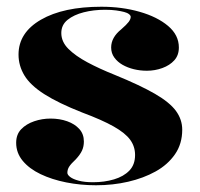

<svg xmlns="http://www.w3.org/2000/svg" viewBox="-20 -535 593 570"><path d="M265 15Q219 15 176.5 6.5Q134 -2 100.5 -18Q67 -34 47.5 -57.5Q28 -81 28 -111Q28 -136 43 -151.5Q58 -167 81.5 -175Q105 -183 130 -183Q157 -183 179.5 -175Q202 -167 215.5 -152Q229 -137 229 -115Q229 -100 223.5 -88Q218 -76 205 -62Q191 -49 185.5 -40.5Q180 -32 180 -22Q180 -16 188.5 -9.5Q197 -3 214 1.5Q231 6 256 6Q290 6 318.5 -2.5Q347 -11 364 -28.5Q381 -46 381 -75Q381 -100 366.5 -120Q352 -140 317.5 -159.5Q283 -179 224 -201Q153 -229 111.5 -255.5Q70 -282 52.5 -311Q35 -340 35 -373Q35 -438 101.5 -476.5Q168 -515 281 -515Q342 -515 394.5 -500Q447 -485 479 -458Q511 -431 511 -394Q511 -371 497.5 -356Q484 -341 462 -333Q440 -325 416 -325Q396 -325 377.5 -329.5Q359 -334 344 -342.5Q329 -351 319.5 -364Q310 -377 310 -394Q310 -424 340 -448Q356 -462 362 -470Q368 -478 368 -485Q368 -489 363 -493Q358 -497 348.5 -499.5Q339 -502 325 -504Q311 -506 292 -506Q258 -506 228.5 -498.5Q199 -491 180.5 -476Q162 -461 162 -437Q162 -411 183 -390Q204 -369 239.5 -350Q275 -331 320 -313Q396 -282 440 -256.5Q484 -231 502.5 -205.5Q521 -180 521 -150Q521 -108 499.5 -77Q478 -46 442 -26Q406 -6 360.5 4.5Q315 15 265 15Z"/></svg>

Font: Kalnia SemiBold
Style: Regular
Weight: 600
Designer: Frida Medrano
Foundry: Frida Medrano
Version: Version 1.105